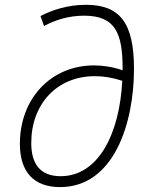

<svg xmlns="http://www.w3.org/2000/svg" viewBox="-20 -762 626 792"><path d="M227.5 9.8C449.7 9.8 532.7 -252.9 532.7 -478.5C532.7 -668.9 473.6 -742.2 334.5 -742.2C260.3 -742.2 197.3 -721.7 147 -695.8L161.6 -654.8C207 -679.2 262.7 -697.3 327.1 -697.3C457 -697.3 485.8 -623.5 485.8 -478C485.8 -476.1 485.8 -474.1 485.8 -472.2C445.8 -485.8 405.8 -492.2 368.2 -492.2C189 -492.2 62 -354 62 -168.9C62 -54.2 118.2 9.8 227.5 9.8ZM484.4 -428.7C473.1 -209.5 385.7 -35.2 230 -35.2C144 -35.2 108.9 -88.4 108.9 -171.9C108.9 -332 213.9 -447.8 371.6 -447.8C407.7 -447.8 445.8 -441.4 484.4 -428.7Z"/></svg>

Font: Cascadia Code PL ExtraLight
Style: Italic
Weight: 200
Italic angle: -10°
Monospace: yes
Designer: Aaron Bell
Foundry: Saja Typeworks
Version: Version 2404.023